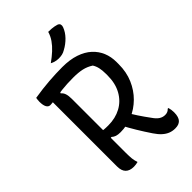

<svg xmlns="http://www.w3.org/2000/svg" viewBox="-276 -1030 1152 1152"><g transform="rotate(-45 300.0 -454.5)"><path d="M350 -265Q372 -229 394 -195.5Q416 -162 442 -127Q459 -102 476 -91Q493 -80 513 -80Q525 -80 534 -84Q543 -88 550 -96H556Q559 -85 560.5 -75Q562 -65 562 -53Q562 -33 557.5 -18.5Q553 -4 545 4Q537 12 526 16Q515 20 498 20Q476 20 456.5 12.5Q437 5 418.5 -11.5Q400 -28 382 -55Q353 -98 328 -139.5Q303 -181 280 -224ZM38 -700Q106 -711 165.5 -715.5Q225 -720 279 -720Q343 -720 390.5 -704Q438 -688 469 -659.5Q500 -631 515.5 -593.5Q531 -556 531 -511V-493Q531 -426 507.5 -371.5Q484 -317 444 -277.5Q404 -238 354 -217Q304 -196 251 -196Q229 -196 215.5 -200.5Q202 -205 191 -215L165 -210V-285Q177 -280 190 -278.5Q203 -277 227 -277Q288 -277 335 -302.5Q382 -328 409 -376.5Q436 -425 436 -492V-506Q436 -536 431 -558Q426 -580 415 -597Q387 -615 356 -622Q325 -629 280 -629Q227 -629 184 -624Q141 -619 111.5 -614Q82 -609 68 -609Q52 -609 43.5 -624.5Q35 -640 35 -670Q35 -679 36 -686Q37 -693 38 -700ZM196 2Q187 4 179.5 5.5Q172 7 161 7Q126 7 108 -11Q90 -29 90 -66Q90 -138 90 -210.5Q90 -283 90 -355.5Q90 -428 90 -500.5Q90 -573 90 -645H174L161 -615Q174 -605 179.5 -588Q185 -571 185 -545Q185 -472 185 -395.5Q185 -319 185 -241.5Q185 -164 185 -87Q185 -56 187 -37.5Q189 -19 196 2ZM369 -929Q384 -929 396.5 -928Q409 -927 419 -925Q429 -923 439 -920Q451 -915 453.5 -906Q456 -897 452 -886Q446 -870 437 -856Q428 -842 415.5 -829Q403 -816 388.5 -805Q374 -794 357 -785Q344 -777 330.5 -774Q317 -771 301 -771Q292 -771 283 -772.5Q274 -774 265 -777Q256 -780 247 -785Q278 -807 302.5 -829.5Q327 -852 344 -876.5Q361 -901 369 -929Z"/></g></svg>

Font: Recursive Casual
Style: Regular
Weight: 400
Version: Version 1.047